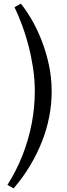

<svg xmlns="http://www.w3.org/2000/svg" viewBox="-20 -830 369 1059"><path d="M265 -325Q265 -256 251.5 -186Q238 -116 211 -48Q184 20 145 85Q106 150 55 209L21 190Q71 111 104.5 25.5Q138 -60 155 -149Q172 -238 172 -327Q172 -391 162.5 -454Q153 -517 137.5 -577Q122 -637 102 -691Q82 -745 60 -790L95 -810Q122 -777 152 -726.5Q182 -676 207.5 -612Q233 -548 249 -475.5Q265 -403 265 -325Z"/></svg>

Font: Literata 18pt
Style: Italic
Weight: 400
Italic angle: -2°
Designer: Latin by Veronika Burian and Jose Scaglione. Greek by Irene Vlachou. Cyrillic by Vera Evstafieva
Foundry: TypeTogether
Version: Version 3.103;gftools[0.9.29]